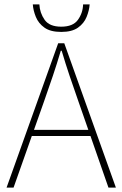

<svg xmlns="http://www.w3.org/2000/svg" viewBox="-20 -858 560 878"><path d="M10 0 246 -660H274L510 0H476L338 -396Q317 -456 298.5 -510.5Q280 -565 262 -626H258Q240 -565 221.5 -510.5Q203 -456 182 -396L42 0ZM112 -236V-264H405V-236ZM260 -712Q211 -712 183.5 -731.5Q156 -751 144 -780.5Q132 -810 130 -838H160Q162 -799 184 -767.5Q206 -736 260 -736Q314 -736 336.5 -767.5Q359 -799 360 -838H390Q388 -810 376 -780.5Q364 -751 336.5 -731.5Q309 -712 260 -712Z"/></svg>

Font: Source Sans 3
Style: Regular
Weight: 200
Designer: Paul D. Hunt
Foundry: Adobe
Version: Version 3.046;hotconv 1.0.118;makeotfexe 2.5.65603